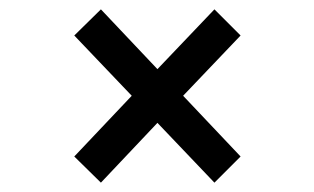

<svg xmlns="http://www.w3.org/2000/svg" viewBox="-20 -562 672 411"><path d="M196 -171 139 -227 262 -357 139 -486 196 -542 317 -414 439 -542 495 -486 372 -357 495 -227 439 -171 317 -299Z"/></svg>

Font: Wix Madefor Text Medium
Style: Regular
Weight: 500
Designer: Dalton Maag Ltd
Foundry: Dalton Maag Ltd
Version: Version 3.100